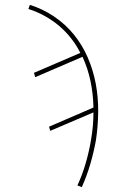

<svg xmlns="http://www.w3.org/2000/svg" viewBox="-20 -548 540 791"><path d="M317 223 299 216Q320 170 333.5 123Q347 76 355 29V28Q360 0 362.5 -28.5Q365 -57 365 -85L187 -9L182 -26L365 -105Q364 -160 353 -213Q342 -266 320 -314L125 -230L120 -248L311 -330Q295 -362 273 -390Q251 -418 224 -441Q197 -464 164.5 -482Q132 -500 97 -511L103 -528Q157 -511 203.5 -479.5Q250 -448 284.5 -405.5Q319 -363 341.5 -311Q364 -259 374.5 -203Q385 -147 384.5 -87.5Q384 -28 375 31Q366 80 352 128Q338 176 317 223Z"/></svg>

Font: Iosevka SS18 Thin
Style: Italic
Weight: 100
Italic angle: -9°
Monospace: yes
Designer: Belleve Invis
Foundry: Belleve Invis
Version: Version 25.1.1; ttfautohint (v1.8.4)